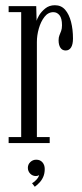

<svg xmlns="http://www.w3.org/2000/svg" viewBox="-20 -547 315 734"><path d="M13 0V-23H61V-500.5H13V-523.5H118.5L120 -467.5Q121 -473.5 129.2 -487.8Q137.5 -502 152.8 -514.5Q168 -527 190 -527Q214 -527 229 -509.8Q244 -492.5 251.5 -463.8Q259 -435 259 -399.5Q259 -377.5 251.8 -365.8Q244.5 -354 231 -354Q218 -354 211 -364.5Q204 -375 204 -393Q204 -404 207.2 -412Q210.5 -420 213.8 -428.8Q217 -437.5 217 -450.5Q217 -477 207.5 -488.8Q198 -500.5 184 -500.5Q164 -500.5 150 -482.5Q136 -464.5 128.5 -438.2Q121 -412 121 -386.5V-23H170V0ZM113 167 102.5 153.5Q110.5 149.5 119.2 140Q128 130.5 129.5 122Q125 126 117.5 126Q104.5 126 95.5 116.8Q86.5 107.5 86.5 94.5Q86.5 81.5 96 72.5Q105.5 63.5 118.5 63.5Q133.5 63.5 142.2 73.5Q151 83.5 151 99Q151 116.5 145 129.8Q139 143 130 152Q121 161 113 167Z"/></svg>

Font: Imbue 48pt Light
Style: Regular
Weight: 300
Designer: Tyler Finck
Foundry: Etcetera Type Company
Version: Version 1.102